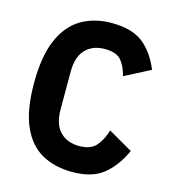

<svg xmlns="http://www.w3.org/2000/svg" viewBox="-108 -798 805 899"><g transform="rotate(15 294.5 -349.0)"><path d="M324 12Q240 12 177 -22.5Q114 -57 79 -135.5Q44 -214 44 -344Q44 -475 79 -555.5Q114 -636 177 -673Q240 -710 324 -710Q419 -710 473 -670Q527 -630 562 -547L438 -483Q427 -528 404 -556Q381 -584 324 -584Q265 -584 230.5 -548Q196 -512 196 -440V-258Q196 -186 230.5 -150Q265 -114 324 -114Q381 -114 407 -145.5Q433 -177 446 -222L564 -154Q528 -75 473.5 -31.5Q419 12 324 12Z"/></g></svg>

Font: IBM Plex Sans Condensed
Style: Bold
Weight: 700
Width: 3
Designer: Mike Abbink, Paul van der Laan, Pieter van Rosmalen
Foundry: Bold Monday
Version: Version 3.201